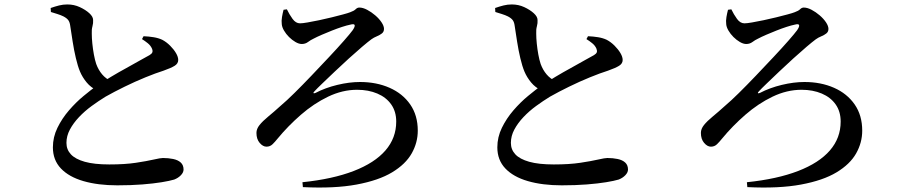

<svg xmlns="http://www.w3.org/2000/svg" viewBox="-20 -799 4040 864"><path d="M508 35Q421 35 355.5 16Q290 -3 254 -41Q218 -79 218 -136Q218 -182 238.5 -224Q259 -266 290.5 -302.5Q322 -339 356 -367Q390 -395 416 -414Q444 -432 479 -453Q514 -474 549 -493Q584 -512 611.5 -528Q639 -544 653 -551Q663 -557 665.5 -563.5Q668 -570 664 -580Q658 -594 645 -604.5Q632 -615 619 -623L626 -636Q650 -635 671.5 -631.5Q693 -628 710 -620Q729 -610 745.5 -593.5Q762 -577 772 -560Q782 -543 782 -529Q782 -513 766 -503Q750 -493 716 -481Q681 -470 634.5 -451Q588 -432 541 -409Q494 -386 455 -364Q424 -345 392.5 -322Q361 -299 335.5 -272Q310 -245 294.5 -216Q279 -187 279 -156Q279 -126 299 -104.5Q319 -83 361.5 -71Q404 -59 472 -59Q542 -59 591.5 -66.5Q641 -74 671.5 -81Q702 -88 713 -88Q738 -88 759.5 -83.5Q781 -79 793.5 -67.5Q806 -56 806 -36Q806 -23 794 -10.5Q782 2 764 9Q744 15 707.5 21Q671 27 620.5 31Q570 35 508 35ZM417 -392Q389 -405 370 -428Q351 -451 340 -477Q330 -501 321.5 -537Q313 -573 307 -611.5Q301 -650 296 -683Q294 -699 287.5 -708Q281 -717 266 -725Q254 -731 238 -736Q222 -741 209 -745L208 -763Q228 -770 246 -774.5Q264 -779 283 -779Q313 -779 339 -767Q365 -755 382 -739.5Q399 -724 399 -709Q400 -695 396 -680.5Q392 -666 393 -648Q393 -628 395.5 -603Q398 -578 402.5 -553.5Q407 -529 413 -511Q423 -484 439.5 -464.5Q456 -445 481 -433Z M1341 21Q1477 7 1571.5 -29.5Q1666 -66 1714.5 -122Q1763 -178 1763 -252Q1763 -297 1740.5 -329Q1718 -361 1678 -378Q1638 -395 1587 -395Q1521 -395 1456.5 -364Q1392 -333 1334 -282.5Q1276 -232 1229 -175Q1217 -160 1206 -149.5Q1195 -139 1179 -139Q1163 -139 1148.5 -156Q1134 -173 1134 -201Q1134 -219 1148 -236.5Q1162 -254 1187 -274.5Q1212 -295 1244 -324Q1269 -345 1305 -380.5Q1341 -416 1381.5 -458.5Q1422 -501 1460.5 -542Q1499 -583 1527.5 -615.5Q1556 -648 1567 -663Q1578 -679 1576 -686Q1574 -693 1556 -688Q1541 -685 1519.5 -678Q1498 -671 1474 -661.5Q1450 -652 1428 -642.5Q1406 -633 1391 -625Q1378 -619 1366 -610Q1354 -601 1338 -601Q1325 -601 1309.5 -610Q1294 -619 1280.5 -632.5Q1267 -646 1258 -661.5Q1249 -677 1248 -690Q1246 -705 1249 -722.5Q1252 -740 1256 -755L1271 -757Q1282 -734 1296.5 -714Q1311 -694 1330 -694Q1341 -694 1364 -698Q1387 -702 1416 -708Q1445 -714 1473 -721Q1501 -728 1523.5 -734Q1546 -740 1556 -744Q1573 -750 1580.5 -757.5Q1588 -765 1597 -765Q1613 -765 1632 -755Q1651 -745 1668.5 -730Q1686 -715 1697 -698.5Q1708 -682 1708 -669Q1708 -656 1698.5 -648.5Q1689 -641 1675.5 -635.5Q1662 -630 1651 -622Q1636 -611 1609 -588Q1582 -565 1549.5 -535.5Q1517 -506 1486 -476.5Q1455 -447 1430.5 -423.5Q1406 -400 1395 -388Q1389 -382 1391 -380Q1393 -378 1400 -381Q1444 -404 1498 -417Q1552 -430 1600 -430Q1674 -430 1733 -404Q1792 -378 1826 -329Q1860 -280 1860 -211Q1860 -157 1832.5 -108.5Q1805 -60 1744.5 -23.5Q1684 13 1584.5 31.5Q1485 50 1343 43Z M2508 35Q2421 35 2355.5 16Q2290 -3 2254 -41Q2218 -79 2218 -136Q2218 -182 2238.5 -224Q2259 -266 2290.5 -302.5Q2322 -339 2356 -367Q2390 -395 2416 -414Q2444 -432 2479 -453Q2514 -474 2549 -493Q2584 -512 2611.5 -528Q2639 -544 2653 -551Q2663 -557 2665.5 -563.5Q2668 -570 2664 -580Q2658 -594 2645 -604.5Q2632 -615 2619 -623L2626 -636Q2650 -635 2671.5 -631.5Q2693 -628 2710 -620Q2729 -610 2745.5 -593.5Q2762 -577 2772 -560Q2782 -543 2782 -529Q2782 -513 2766 -503Q2750 -493 2716 -481Q2681 -470 2634.5 -451Q2588 -432 2541 -409Q2494 -386 2455 -364Q2424 -345 2392.5 -322Q2361 -299 2335.5 -272Q2310 -245 2294.5 -216Q2279 -187 2279 -156Q2279 -126 2299 -104.5Q2319 -83 2361.5 -71Q2404 -59 2472 -59Q2542 -59 2591.5 -66.5Q2641 -74 2671.5 -81Q2702 -88 2713 -88Q2738 -88 2759.5 -83.5Q2781 -79 2793.5 -67.5Q2806 -56 2806 -36Q2806 -23 2794 -10.5Q2782 2 2764 9Q2744 15 2707.5 21Q2671 27 2620.5 31Q2570 35 2508 35ZM2417 -392Q2389 -405 2370 -428Q2351 -451 2340 -477Q2330 -501 2321.5 -537Q2313 -573 2307 -611.5Q2301 -650 2296 -683Q2294 -699 2287.5 -708Q2281 -717 2266 -725Q2254 -731 2238 -736Q2222 -741 2209 -745L2208 -763Q2228 -770 2246 -774.5Q2264 -779 2283 -779Q2313 -779 2339 -767Q2365 -755 2382 -739.5Q2399 -724 2399 -709Q2400 -695 2396 -680.5Q2392 -666 2393 -648Q2393 -628 2395.5 -603Q2398 -578 2402.5 -553.5Q2407 -529 2413 -511Q2423 -484 2439.5 -464.5Q2456 -445 2481 -433Z M3341 21Q3477 7 3571.5 -29.5Q3666 -66 3714.5 -122Q3763 -178 3763 -252Q3763 -297 3740.5 -329Q3718 -361 3678 -378Q3638 -395 3587 -395Q3521 -395 3456.5 -364Q3392 -333 3334 -282.5Q3276 -232 3229 -175Q3217 -160 3206 -149.5Q3195 -139 3179 -139Q3163 -139 3148.5 -156Q3134 -173 3134 -201Q3134 -219 3148 -236.5Q3162 -254 3187 -274.5Q3212 -295 3244 -324Q3269 -345 3305 -380.5Q3341 -416 3381.5 -458.5Q3422 -501 3460.5 -542Q3499 -583 3527.5 -615.5Q3556 -648 3567 -663Q3578 -679 3576 -686Q3574 -693 3556 -688Q3541 -685 3519.5 -678Q3498 -671 3474 -661.5Q3450 -652 3428 -642.5Q3406 -633 3391 -625Q3378 -619 3366 -610Q3354 -601 3338 -601Q3325 -601 3309.5 -610Q3294 -619 3280.5 -632.5Q3267 -646 3258 -661.5Q3249 -677 3248 -690Q3246 -705 3249 -722.5Q3252 -740 3256 -755L3271 -757Q3282 -734 3296.5 -714Q3311 -694 3330 -694Q3341 -694 3364 -698Q3387 -702 3416 -708Q3445 -714 3473 -721Q3501 -728 3523.5 -734Q3546 -740 3556 -744Q3573 -750 3580.5 -757.5Q3588 -765 3597 -765Q3613 -765 3632 -755Q3651 -745 3668.5 -730Q3686 -715 3697 -698.5Q3708 -682 3708 -669Q3708 -656 3698.5 -648.5Q3689 -641 3675.5 -635.5Q3662 -630 3651 -622Q3636 -611 3609 -588Q3582 -565 3549.5 -535.5Q3517 -506 3486 -476.5Q3455 -447 3430.5 -423.5Q3406 -400 3395 -388Q3389 -382 3391 -380Q3393 -378 3400 -381Q3444 -404 3498 -417Q3552 -430 3600 -430Q3674 -430 3733 -404Q3792 -378 3826 -329Q3860 -280 3860 -211Q3860 -157 3832.5 -108.5Q3805 -60 3744.5 -23.5Q3684 13 3584.5 31.5Q3485 50 3343 43Z"/></svg>

Font: Noto Serif TC SemiBold
Style: Regular
Weight: 600
Version: Version 2.002-H1;hotconv 1.1.0;makeotfexe 2.6.0